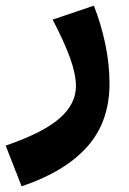

<svg xmlns="http://www.w3.org/2000/svg" viewBox="-56 -398 454 675"><path d="M-36 114Q97 68 154 17.5Q211 -33 211 -95Q211 -136 191 -192.5Q171 -249 129 -329L274 -378Q299 -315 314 -244Q329 -173 329 -104Q329 30 250.5 118Q172 206 20 257Z"/></svg>

Font: FiraGOUPP
Style: Bold
Weight: 700
Designer: bBox Type
Foundry: bBox Type GmbH
Version: Version 1.001